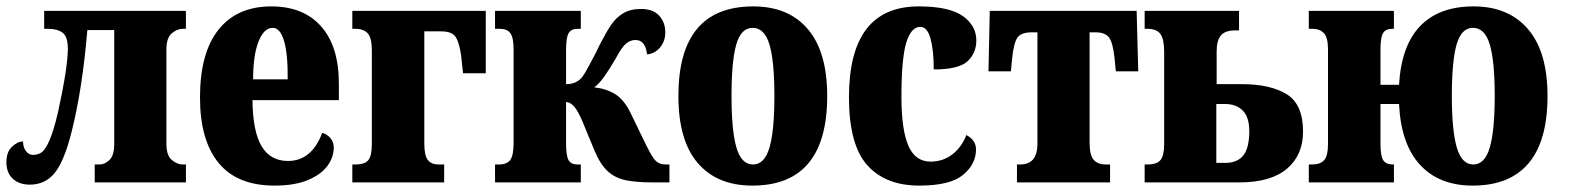

<svg xmlns="http://www.w3.org/2000/svg" viewBox="-20 -570 4907 600"><path d="M0 -63Q0 -95 17.5 -111.5Q35 -128 52 -128Q52 -110 61 -98Q70 -86 83 -86Q98 -86 109.5 -93.5Q121 -101 134 -130Q147 -159 161 -218Q192 -360 192 -418Q192 -455 176 -467.5Q160 -480 129 -480H118V-536H561V-480H551Q534 -480 517 -466Q500 -452 500 -415V-121Q500 -84 517 -70Q534 -56 551 -56H561V0H276V-56H292Q307 -56 322 -70Q337 -84 337 -121V-476H253Q237 -288 203 -155Q180 -65 150.5 -29Q121 7 73 7Q40 7 20 -11.5Q0 -30 0 -63Z M605 -265Q605 -405 663 -477.5Q721 -550 828 -550Q928 -550 983.5 -487.5Q1039 -425 1039 -308V-257H769Q770 -159 797.5 -113Q825 -67 880 -67Q954 -67 987 -155Q1003 -150 1013 -138Q1023 -126 1023 -109Q1023 -79 1003.5 -52Q984 -25 942.5 -7.5Q901 10 838 10Q721 10 663 -61Q605 -132 605 -265ZM879 -322Q880 -399 868 -441Q856 -483 832 -483Q805 -483 788 -440.5Q771 -398 771 -322Z M1081 -56H1090Q1120 -56 1131 -69.5Q1142 -83 1142 -121V-413Q1142 -452 1129 -466Q1116 -480 1090 -480H1081V-536H1498V-341H1427L1421 -397Q1415 -438 1403.5 -455Q1392 -472 1359 -472H1306V-121Q1306 -84 1317 -70Q1328 -56 1350 -56H1368V0H1081Z M1527 -56H1539Q1564 -56 1574.5 -70Q1585 -84 1585 -124V-416Q1585 -452 1575 -466Q1565 -480 1542 -480H1527V-536H1795V-480H1785Q1765 -480 1757 -466.5Q1749 -453 1749 -414V-307Q1782 -307 1800 -330Q1807 -339 1820.5 -364.5Q1834 -390 1842 -405Q1844 -409 1853 -428Q1874 -469 1889.5 -492Q1905 -515 1927.5 -528.5Q1950 -542 1983 -542Q2021 -542 2040 -521Q2059 -500 2059 -469Q2059 -441 2042.5 -421.5Q2026 -402 2002 -400Q1997 -445 1966 -445Q1949 -445 1935.5 -433Q1922 -421 1904 -387Q1883 -351 1867.5 -329.5Q1852 -308 1837 -297Q1875 -293 1903 -275.5Q1931 -258 1952 -214L1998 -119Q2018 -78 2029.5 -67Q2041 -56 2061 -56H2072V0H2020Q1967 0 1934.5 -7Q1902 -14 1879 -35Q1856 -56 1838 -99L1800 -191Q1785 -226 1773 -238.5Q1761 -251 1749 -251V-122Q1749 -84 1756.5 -70Q1764 -56 1785 -56H1795V0H1527Z M2100 -270Q2100 -550 2334 -550Q2444 -550 2504.5 -479Q2565 -408 2565 -270Q2565 10 2331 10Q2221 10 2160.5 -60.5Q2100 -131 2100 -270ZM2400 -270Q2400 -379 2384.5 -431Q2369 -483 2332 -483Q2296 -483 2281 -431.5Q2266 -380 2266 -270Q2266 -161 2281.5 -108.5Q2297 -56 2333 -56Q2369 -56 2384.5 -108.5Q2400 -161 2400 -270Z M2633 -266Q2633 -550 2851 -550Q2946 -550 2988.5 -520Q3031 -490 3031 -444Q3031 -404 3003.5 -378.5Q2976 -353 2898 -353Q2898 -412 2888 -449Q2878 -486 2856 -486Q2827 -486 2812 -436.5Q2797 -387 2797 -267Q2797 -165 2818.5 -115Q2840 -65 2888 -65Q2927 -65 2956 -87.5Q2985 -110 3000 -148Q3030 -132 3030 -103Q3030 -57 2989.5 -23.5Q2949 10 2853 10Q2747 10 2690 -54Q2633 -118 2633 -266Z M3158 -56H3168Q3194 -56 3208 -71.5Q3222 -87 3222 -123V-469H3205Q3171 -469 3159.5 -452.5Q3148 -436 3143 -388L3139 -347H3069L3073 -536H3532L3537 -347H3467L3463 -388Q3458 -436 3446 -452.5Q3434 -469 3403 -469H3385V-123Q3385 -86 3397.5 -71Q3410 -56 3436 -56H3449V0H3158Z M3557 -56H3565Q3596 -56 3607 -70.5Q3618 -85 3618 -119V-408Q3618 -447 3606.5 -463.5Q3595 -480 3565 -480H3557V-536H3852V-475H3841Q3808 -475 3795 -459Q3782 -443 3782 -409V-307H3861Q3950 -307 4001 -275.5Q4052 -244 4052 -159Q4052 -85 4001.5 -42.5Q3951 0 3853 0H3557ZM3809 -61Q3847 -61 3865.5 -84.5Q3884 -108 3884 -160Q3884 -204 3863.5 -224.5Q3843 -245 3808 -245H3781V-61Z M4352 -245H4294V-121Q4294 -83 4302.5 -69.5Q4311 -56 4332 -56H4336V0H4070V-56H4080Q4106 -56 4118 -69.5Q4130 -83 4130 -121V-416Q4130 -452 4117.5 -466Q4105 -480 4080 -480H4070V-536H4336V-480H4331Q4310 -480 4302 -466.5Q4294 -453 4294 -415V-305H4352Q4359 -427 4418 -488.5Q4477 -550 4585 -550Q4694 -550 4755 -479Q4816 -408 4816 -270Q4816 -130 4757 -60Q4698 10 4582 10Q4478 10 4418 -54.5Q4358 -119 4352 -245ZM4651 -270Q4651 -379 4635.5 -431Q4620 -483 4583 -483Q4547 -483 4532 -431.5Q4517 -380 4517 -270Q4517 -162 4532.5 -109Q4548 -56 4584 -56Q4620 -56 4635.5 -109Q4651 -162 4651 -270Z"/></svg>

Font: Noto Serif CondBlack
Style: Regular
Weight: 900
Width: 3
Designer: Monotype Design Team
Foundry: Monotype Imaging Inc.
Version: Version 1.001